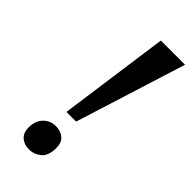

<svg xmlns="http://www.w3.org/2000/svg" viewBox="-232 -760 814 814"><g transform="rotate(45 174.5 -353.0)"><path d="M134 -217 203 -714H348L192 -217ZM135 8Q105 8 86 -8.5Q67 -25 67 -57Q67 -97 89.5 -120Q112 -143 145 -143Q174 -143 193 -127Q212 -111 212 -79Q212 -31 187.5 -11.5Q163 8 135 8Z"/></g></svg>

Font: Noto Serif Tamil SemiCondensed SemiBold
Style: Italic
Weight: 600
Width: 4
Italic angle: -12°
Designer: Indian Type Foundry, Tom Grace, and the Monotype Design Team
Foundry: Monotype Imaging Inc.
Version: Version 2.003; ttfautohint (v1.8.4.7-5d5b)